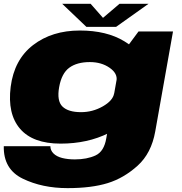

<svg xmlns="http://www.w3.org/2000/svg" viewBox="-28 -756 964 1016"><path d="M329.5 239.5Q456 239.5 541.8 213Q627.5 186.5 700.2 120.8Q773 55 793.5 -60.5L887.5 -589.5H705L612 -464L534.5 -25Q523 45.5 477.5 66.5Q432 87.5 368 87.5Q330.5 87.5 301 80Q271.5 72.5 255 56Q238.5 39.5 238.5 17.5H-8Q-10.5 139.5 92.5 189.5Q195.5 239.5 329.5 239.5ZM292.5 4Q435 4 546.5 -51.5Q658 -107 666.5 -156L576 -262Q569.5 -223.5 515.8 -193Q462 -162.5 401 -162.5Q333 -162.5 302.5 -192.2Q272 -222 285 -295Q298 -368 338.8 -397.8Q379.5 -427.5 447.5 -427.5Q508.5 -427.5 551.8 -397.5Q595 -367.5 588.5 -329L715 -431.5Q723.5 -480.5 630 -537.5Q536.5 -594.5 394.5 -594.5Q247 -594.5 147 -517.5Q47 -440.5 28.5 -296.5Q10.5 -153.5 78 -74.8Q145.5 4 292.5 4ZM429 -614H586.5L758 -736H604.5L517 -661.5L451.5 -736H301Z"/></svg>

Font: Anybody Expanded Black
Style: Italic
Weight: 900
Width: 7
Italic angle: -10°
Version: Version 1.113;gftools[0.9.25]